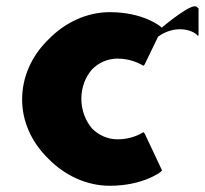

<svg xmlns="http://www.w3.org/2000/svg" viewBox="-20 -574 657 616"><path d="M612 -462 615 -459 617 -461V-547L611 -552C596 -567 505 -490 502 -488L499 -485L496 -488C496 -488 442 -535 332 -535C259 -535 189 -502 137 -449L130 -442C82 -393 51 -328 51 -255C51 -184 81 -121 128 -72L136 -64C188 -11 258 22 332 22C439 22 495 -22 496 -23L500 -27L444 -146L440 -150C431 -144 401 -127 357 -127C326 -127 297 -140 275 -162C255 -186 241 -219 241 -257C241 -294 254 -327 275 -351C296 -373 326 -386 357 -386C400 -386 430 -369 440 -363L444 -367L487 -456L488 -457C536 -491 586 -482 609 -465Z"/></svg>

Font: Hussar Woodtype
Style: Bd
Weight: 900
Foundry: Cannot Into Space Fonts
Version: Version 1.07